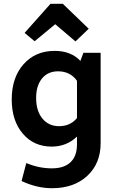

<svg xmlns="http://www.w3.org/2000/svg" viewBox="-20 -765 624 1015"><path d="M163 -547 110 -591 247 -745H312L449 -613L379 -546L272 -637ZM253 10Q159 10 100.5 -58.5Q42 -127 42 -239Q42 -355 104.5 -425.5Q167 -496 269 -496Q355 -496 405 -443L421 -486H512V-8Q512 99 441.5 164.5Q371 230 255 230Q175 230 94 192L119 97Q186 125 254 125Q319 125 353 92.5Q387 60 387 -2V-43Q332 10 253 10ZM171 -247Q171 -179 204 -138.5Q237 -98 292 -98Q352 -98 387 -141V-338Q351 -388 287 -388Q233 -388 202 -350Q171 -312 171 -247Z"/></svg>

Font: Cantarell
Style: Bold
Weight: 700
Designer: Dave Crossland, Nikolaus Waxweiler, Florian Fecher, Jacques Le Bailly, Eben Sorkin, Alexei Vanyashin, Alexios Zavras, Em
Version: Version 0.303